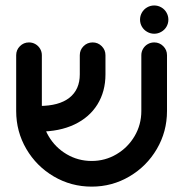

<svg xmlns="http://www.w3.org/2000/svg" viewBox="-20 -681 679 712"><path d="M40 -269.3V-476.3Q40 -495.9 53.9 -509.8Q67.8 -523.7 87.4 -523.7Q100.4 -523.7 111.3 -517.4Q122.2 -511.1 128.7 -500.2Q135.2 -489.3 135.2 -476.3V-269.3Q135.2 -218.9 160 -176.5Q184.8 -134.1 227.2 -109.1Q269.6 -84.1 320 -84.1Q370 -84.1 412.2 -109.1Q454.4 -134.1 479.3 -176.5Q504.1 -218.9 504.1 -269.3V-476.3Q504.1 -489.3 510.6 -500.2Q517 -511.1 528 -517.4Q538.9 -523.7 551.9 -523.7Q571.5 -523.7 585.4 -509.8Q599.3 -495.9 599.3 -476.3V-269.3Q599.3 -193 561.7 -128.7Q524.1 -64.4 460 -26.7Q395.9 11.1 320 11.1Q243.7 11.1 179.4 -26.7Q115.2 -64.4 77.6 -128.7Q40 -193 40 -269.3ZM275.9 -405.2V-476.3Q275.9 -495.9 289.8 -509.8Q303.7 -523.7 323.7 -523.7Q343.3 -523.7 357.2 -509.8Q371.1 -495.9 371.1 -476.3V-405.2Q371.1 -341.9 341.3 -293.7Q311.5 -245.6 255.9 -219.3Q200.4 -193 125.2 -193V-288.1Q198.9 -288.1 237.4 -318.5Q275.9 -348.9 275.9 -405.2ZM499.3 -608.1Q499.3 -622.2 506.3 -634.4Q513.3 -646.7 525.6 -653.7Q537.8 -660.7 551.9 -660.7Q565.9 -660.7 578.1 -653.7Q590.4 -646.7 597.4 -634.4Q604.4 -622.2 604.4 -608.1Q604.4 -594.1 597.4 -582Q590.4 -570 578.1 -563Q565.9 -555.9 551.9 -555.9Q537.8 -555.9 525.6 -563Q513.3 -570 506.3 -582Q499.3 -594.1 499.3 -608.1Z"/></svg>

Font: 26F Galaxy Hebrew Extra Bold
Style: Regular
Weight: 800
Designer: C₂₉H₂₅N₃O₅
Version: Version 1.000